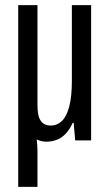

<svg xmlns="http://www.w3.org/2000/svg" viewBox="-20 -547 426 748"><path d="M51 181V-527H126V-139Q126 -121 128 -106.5Q130 -92 136 -81Q142 -70 152 -64Q162 -58 178 -58Q203 -58 221.5 -76Q240 -94 250 -133Q260 -172 260 -232V-527H335V0H273L267 -68H263Q251 -41 234.5 -24.5Q218 -8 199 -1.5Q180 5 160 5Q150 5 140.5 2.5Q131 0 123 -4Q124 6 125 18.5Q126 31 126 39V181Z"/></svg>

Font: Archivo ExtraCondensed
Style: Regular
Weight: 400
Width: 2
Designer: Hector Gatti
Foundry: Omnibus-Type
Version: Version 2.001